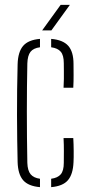

<svg xmlns="http://www.w3.org/2000/svg" viewBox="-20 -765 366 790"><path d="M52.5 -98Q51.5 -141 50.8 -190Q50 -239 50 -291.2Q50 -343.5 50.5 -396.8Q51 -450 52.5 -501Q54 -551.5 75.2 -576.2Q96.5 -601 144.5 -605V-570.5Q117.5 -567 105.5 -551.8Q93.5 -536.5 92.5 -504Q91.5 -457.5 91 -407.5Q90.5 -357.5 90.5 -305.2Q90.5 -253 91 -200Q91.5 -147 92.5 -95Q93.5 -63 106 -48Q118.5 -33 144.5 -29.5V5Q96.5 1 75.2 -23.5Q54 -48 52.5 -98ZM190.5 5V-29.5Q217.5 -33 230 -47.8Q242.5 -62.5 242.5 -95Q242.5 -119 242.8 -143Q243 -167 241.5 -197H281.5Q283 -172.5 283.2 -144.2Q283.5 -116 282.5 -98Q280.5 -48 259.5 -23.5Q238.5 1 190.5 5ZM241.5 -404Q242.5 -423 242.8 -440.2Q243 -457.5 242.8 -473.5Q242.5 -489.5 242.5 -505Q242.5 -537.5 230 -552.2Q217.5 -567 190.5 -570.5V-605Q239 -601 260.8 -576.5Q282.5 -552 282.5 -502Q282.5 -479.5 282.8 -455.8Q283 -432 281.5 -404ZM153.5 -640 229.5 -745H267.5L191.5 -640Z"/></svg>

Font: Big Shoulders Stencil Text SC Thin
Style: Regular
Weight: 100
Designer: Patric King
Foundry: XO Type Co
Version: Version 2.001